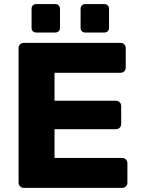

<svg xmlns="http://www.w3.org/2000/svg" viewBox="-20 -907 679 927"><path d="M94.8 0Q84.1 0 76.9 -7.2Q69.6 -14.5 69.6 -25.1V-674.5Q69.6 -685.5 76.9 -692.8Q84.1 -700 94.8 -700H561.6Q572.6 -700 579.9 -692.8Q587.1 -685.5 587.1 -674.5V-580.8Q587.1 -570.1 579.9 -562.9Q572.6 -555.6 561.6 -555.6H243.2V-420.6H539.6Q550.6 -420.6 557.9 -413.4Q565.1 -406.1 565.1 -395.1V-308.3Q565.1 -297.6 557.9 -290.4Q550.6 -283.1 539.6 -283.1H243.2V-144.4H569.6Q580.6 -144.4 587.9 -137.1Q595.1 -129.9 595.1 -118.9V-25.1Q595.1 -14.5 587.9 -7.2Q580.6 0 569.6 0ZM391.7 -750Q381.5 -750 375.3 -756.2Q369.1 -762.3 369.1 -772.6V-864.4Q369.1 -874.4 375.3 -880.9Q381.5 -887.4 391.7 -887.4H483.5Q493.5 -887.4 500 -880.9Q506.5 -874.4 506.5 -864.4V-772.6Q506.5 -762.3 500 -756.2Q493.5 -750 483.5 -750ZM155 -750Q144.7 -750 138.5 -756.2Q132.4 -762.3 132.4 -772.6V-864.4Q132.4 -874.4 138.5 -880.9Q144.7 -887.4 155 -887.4H246.7Q256.7 -887.4 263.2 -880.9Q269.7 -874.4 269.7 -864.4V-772.6Q269.7 -762.3 263.2 -756.2Q256.7 -750 246.7 -750Z"/></svg>

Font: Rubik Light
Style: Regular
Weight: 300
Designer: Hubert and Fischer
Foundry: Hubert and Fischer
Version: Version 2.300;gftools[0.9.30]